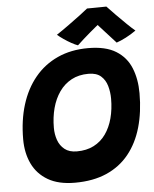

<svg xmlns="http://www.w3.org/2000/svg" viewBox="-59 -914 795 990"><g transform="rotate(-5 338.5 -419.5)"><path d="M288.9 25.5Q204.1 25.5 149.5 -6.5Q94.9 -38.5 68.4 -94Q42 -149.5 42 -220.6Q42 -318.5 67 -399.1Q92 -479.6 140.1 -538Q188.2 -596.4 257.8 -628.2Q327.4 -660 416.2 -660Q506.8 -660 560.1 -626.9Q613.5 -593.9 636.9 -536.3Q660.4 -478.8 660.4 -405.4Q660.4 -308.5 637.7 -229.3Q615 -150.1 569.1 -93.1Q523.2 -36 453.3 -5.2Q383.4 25.5 288.9 25.5ZM312.8 -134.6Q363 -134.6 400.4 -153.8Q437.9 -173 462.5 -207.7Q487.1 -242.4 499.5 -288.9Q511.9 -335.4 511.9 -390.1Q511.9 -424.5 502.8 -456.1Q493.8 -487.8 471 -507.9Q448.2 -528 406.6 -528Q356.6 -528 318.8 -507.8Q281 -487.5 255.6 -451.4Q230.2 -415.2 217.5 -367.8Q204.8 -320.4 204.8 -266Q204.8 -232.6 215.2 -202.6Q225.8 -172.5 249.6 -153.6Q273.4 -134.6 312.8 -134.6ZM529 -865.2Q548 -844.6 574.9 -817.4Q601.8 -790.1 627.2 -765.6Q652.6 -741.1 667.5 -728.9Q642.2 -711 614.8 -696.8Q587.2 -682.6 565.8 -675.5Q552.9 -689.8 538.2 -705.9Q523.5 -722.1 509.4 -737.6Q495.4 -753.1 484.8 -764.7Q474.2 -776.2 470 -781H484.2Q478.9 -776.9 465.6 -766.2Q452.4 -755.5 435 -740.6Q417.6 -725.8 399.4 -709.6Q381.1 -693.5 365.9 -678.9Q352.4 -683.4 333 -694.1Q313.6 -704.8 294.6 -717.9Q275.5 -731 262.4 -742.5Q292.5 -762.4 327.4 -787.6Q362.4 -812.8 390.7 -834.2Q419 -855.8 428.9 -864Q437.6 -864 457.4 -864.2Q477.2 -864.4 497.9 -864.7Q518.5 -865 529 -865.2Z"/></g></svg>

Font: Grandstander Thin
Style: Italic
Weight: 100
Italic angle: -15°
Designer: Tyler Finck
Foundry: Etcetera Type Co
Version: Version 1.200